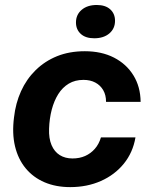

<svg xmlns="http://www.w3.org/2000/svg" viewBox="-20 -756 617 786"><path d="M267.4 10Q208.6 10 162.3 -9.8Q116 -29.6 85 -67.1Q54 -104.7 41.4 -157.4Q28.9 -210 37.4 -275.7Q43.9 -333.6 66.1 -382.7Q88.4 -431.9 125.7 -468.6Q163 -505.4 213.4 -525.9Q263.9 -546.3 327.3 -546.3Q395.7 -546.3 446.6 -520.2Q497.4 -494.1 526.2 -447.5Q555 -400.9 555.7 -338.9H414.1Q414.3 -366.6 402.6 -386.8Q390.9 -407 370.2 -418Q349.6 -429 321.6 -429Q287.3 -429 261.5 -413.6Q235.7 -398.1 218.5 -370.7Q201.3 -343.3 191.8 -307.1Q182.3 -270.9 180.9 -229Q179.4 -189.3 191 -162.1Q202.6 -134.9 224.6 -121.1Q246.6 -107.3 276.9 -107.3Q305.4 -107.3 328.4 -117.4Q351.4 -127.6 368.1 -146.6Q384.9 -165.6 393.3 -193.6H534.6Q524.1 -131.7 486.9 -85.9Q449.6 -40.1 393.1 -15.1Q336.6 10 267.4 10ZM365.7 -599.3Q330.1 -599.3 310.6 -617.3Q291 -635.3 291 -664Q291 -695.9 314.3 -715.7Q337.6 -735.6 376.1 -735.6Q411.7 -735.6 431.3 -717.7Q450.9 -699.9 450.9 -670.9Q450.9 -639 427.6 -619.1Q404.3 -599.3 365.7 -599.3Z"/></svg>

Font: Mona Sans ExtraLight
Style: Italic
Weight: 200
Italic angle: -11.6951°
Designer: Deni Anggara
Foundry: GitHub
Version: Version 2.000